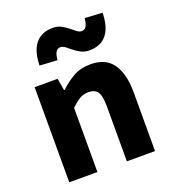

<svg xmlns="http://www.w3.org/2000/svg" viewBox="-135 -840 842 941"><g transform="rotate(-20 286.0 -369.5)"><path d="M64.7 0V-496.1H184.6L195.2 -433.3H198.9Q230.3 -463.9 268.9 -486Q307.6 -508.1 358.3 -508.1Q439.7 -508.1 475.9 -454.6Q512.2 -401 512.2 -308V0H365.2V-289.2Q365.2 -342.8 350.5 -362.9Q335.9 -382.9 303.5 -382.9Q275.8 -382.9 256.1 -370.4Q236.4 -358 211.7 -334.7V0ZM379.2 -573.4Q356 -573.4 336.8 -583.1Q317.7 -592.7 302.5 -605.3Q287.3 -617.9 274.6 -627.5Q261.9 -637.2 249.8 -637.2Q235 -637.2 226.5 -624.3Q218 -611.5 215.2 -582L123.3 -587.3Q124.5 -639.4 139.4 -672.7Q154.3 -706.1 181.3 -722.5Q208.3 -739 246.8 -739Q270.9 -739 289.6 -729.3Q308.3 -719.7 323.4 -707.1Q338.6 -694.5 351.4 -684.9Q364.2 -675.2 376.3 -675.2Q391.1 -675.2 399.6 -688.2Q408.1 -701.3 410.7 -730.4L502.6 -725.1Q501.4 -674 486.9 -640.2Q472.4 -606.5 445.1 -589.9Q417.8 -573.4 379.2 -573.4Z"/></g></svg>

Font: Source Sans Variable
Style: Regular
Weight: 200
Designer: Paul D. Hunt
Foundry: Adobe Systems Incorporated
Version: Version 3.006;hotconv 1.0.111;makeotfexe 2.5.65597